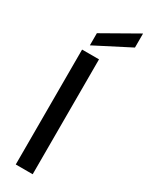

<svg xmlns="http://www.w3.org/2000/svg" viewBox="-247 -1001 804 1042"><g transform="rotate(30 155.0 -480.5)"><path d="M67 0V-720H173V0ZM92 -761V-837L310 -961V-873Z"/></g></svg>

Font: Firefly Display Medium
Style: Regular
Weight: 500
Designer: Colophon Foundry, Jonny Pinhorn
Foundry: Colophon Foundry
Version: Version 1.200; ttfautohint (v1.8.3)